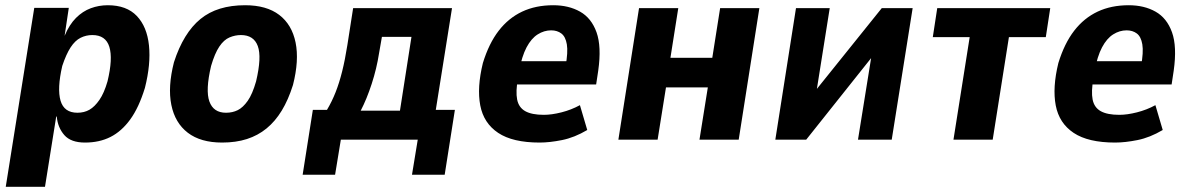

<svg xmlns="http://www.w3.org/2000/svg" viewBox="-20 -534 4554 734"><path d="M2 180 111 -504H243L227 -397Q245 -440 270.5 -465.5Q296 -491 327 -502.5Q358 -514 392 -514Q464 -514 503 -473Q542 -432 549.5 -360.5Q557 -289 534 -198Q511 -123 478 -77.5Q445 -32 402.5 -10.5Q360 11 305 11Q251 11 226 -17.5Q201 -46 197 -88L195 -89L152 180ZM276 -103Q302 -103 322 -114.5Q342 -126 360 -152Q378 -178 391 -223Q412 -310 398 -355Q384 -400 333 -400Q309 -400 288 -389.5Q267 -379 250 -353Q233 -327 218 -282Q198 -195 211.5 -149Q225 -103 276 -103Z M829 11Q747 11 698 -26.5Q649 -64 635 -133Q621 -202 645 -296Q663 -352 688.5 -393.5Q714 -435 746.5 -461.5Q779 -488 821.5 -501Q864 -514 917 -514Q999 -514 1047.5 -477Q1096 -440 1110 -371.5Q1124 -303 1100 -209Q1082 -152 1057 -111Q1032 -70 999 -43Q966 -16 924 -2.5Q882 11 829 11ZM844 -103Q869 -103 889 -113Q909 -123 927 -148.5Q945 -174 959 -223Q981 -316 965.5 -358Q950 -400 901 -400Q879 -400 857.5 -391Q836 -382 818.5 -356Q801 -330 787 -282Q765 -189 780.5 -146Q796 -103 844 -103Z M1137 134 1176 -114H1230Q1249 -146 1263 -181.5Q1277 -217 1288 -261Q1299 -305 1308 -362L1330 -503H1708L1646 -114H1719L1680 134H1555L1577 0H1283L1261 134ZM1359 -111H1509L1553 -393H1440L1429 -330Q1420 -272 1401 -213.5Q1382 -155 1359 -111Z M2043 11Q1940 11 1884.5 -26Q1829 -63 1816 -131Q1803 -199 1826 -293Q1849 -368 1886.5 -416.5Q1924 -465 1976 -489.5Q2028 -514 2095 -514Q2154 -514 2197.5 -489.5Q2241 -465 2260.5 -410.5Q2280 -356 2267 -264L2259 -211H1936L1950 -300H2158L2142 -280Q2152 -335 2147 -364.5Q2142 -394 2126 -406Q2110 -418 2087 -418Q2060 -418 2035.5 -402.5Q2011 -387 1993 -353Q1975 -319 1964 -261L1960 -234Q1951 -184 1957 -153.5Q1963 -123 1988 -109Q2013 -95 2059 -95Q2089 -95 2126.5 -104.5Q2164 -114 2197 -132L2225 -37Q2176 -8 2128.5 1.5Q2081 11 2043 11Z M2344 0 2423 -503H2573L2543 -313H2703L2733 -503H2883L2804 0H2654L2686 -200H2526L2494 0Z M2944 0 3023 -503H3152L3097 -157H3073L3351 -503H3469L3389 0H3260L3316 -348H3339L3062 0Z M3625 0 3687 -392H3546L3563 -503H3995L3978 -392H3837L3775 0Z M4243 11Q4140 11 4084.5 -26Q4029 -63 4016 -131Q4003 -199 4026 -293Q4049 -368 4086.5 -416.5Q4124 -465 4176 -489.5Q4228 -514 4295 -514Q4354 -514 4397.5 -489.5Q4441 -465 4460.5 -410.5Q4480 -356 4467 -264L4459 -211H4136L4150 -300H4358L4342 -280Q4352 -335 4347 -364.5Q4342 -394 4326 -406Q4310 -418 4287 -418Q4260 -418 4235.5 -402.5Q4211 -387 4193 -353Q4175 -319 4164 -261L4160 -234Q4151 -184 4157 -153.5Q4163 -123 4188 -109Q4213 -95 4259 -95Q4289 -95 4326.5 -104.5Q4364 -114 4397 -132L4425 -37Q4376 -8 4328.5 1.5Q4281 11 4243 11Z"/></svg>

Font: Nunito Sans 7pt Condensed ExtraBold
Style: Italic
Weight: 800
Width: 3
Italic angle: -9°
Designer: Vernon Adams
Foundry: Vernon Adams
Version: Version 3.101;gftools[0.9.27]